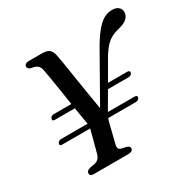

<svg xmlns="http://www.w3.org/2000/svg" viewBox="-158 -872 1030 1030"><g transform="rotate(-30 357.0 -357.0)"><path d="M321.8 -251.5 510.2 -584.1Q540.5 -634 565.3 -662.3Q590.1 -690.6 613.1 -702.3Q636 -714 660 -714Q687.7 -714 701 -701.7Q714.3 -689.4 714.3 -672Q714.3 -649.8 697.2 -633.5Q680 -617.2 642 -608.1Q617.9 -602.6 598.3 -592.7Q578.8 -582.8 561.2 -565.2Q543.6 -547.6 524.7 -518.5L371.1 -253.7Q361.4 -239.2 357 -228.7Q352.6 -218.2 349.6 -207.6L317.9 -80.6Q313.8 -65.7 317.5 -56.7Q321.1 -47.6 334.3 -44.5L361.7 -38.8Q373 -35.3 377.1 -30.8Q381.1 -26.3 381.1 -20.5Q381.1 -10.7 373 -5.4Q364.9 0 349.9 0H137.7Q124.8 0 119.3 -4.9Q113.8 -9.7 113.8 -18.1Q113.8 -33.1 137.2 -39.6L165.7 -44.8Q182.3 -47.9 191.7 -57.5Q201.2 -67.1 206.6 -84.8L240.5 -212Q244.9 -225.8 244.2 -239.5Q243.6 -253.2 240.7 -267.6Q238.3 -280.1 233.8 -307.4Q229.3 -334.7 223.5 -370.8Q217.7 -406.9 211.8 -445.8Q205.9 -484.7 200.1 -520.4Q194.4 -556.1 189.7 -582.8Q185.1 -609.5 182.6 -620.9Q178.8 -638.7 167 -647.9Q155.2 -657.1 134 -659.9Q122.5 -662.5 116.6 -667.3Q110.7 -672.1 110.4 -679.4Q110.1 -688.6 117.9 -694.3Q125.7 -700 138.9 -700H221.3Q249.5 -700 263.9 -688.9Q278.2 -677.7 283.5 -653Q286.6 -639.8 291.6 -609.6Q296.6 -579.3 302.9 -539.3Q309.1 -499.2 316.1 -455.5Q323.1 -411.8 329.8 -370.9Q336.4 -330 341.9 -298.1Q347.4 -266.2 351 -250.2ZM57 -236.3Q58.8 -242.7 65.1 -246.7Q71.4 -250.8 78.8 -250.8H533.5Q542.7 -250.8 546.7 -246.9Q550.6 -243 548.5 -236.6Q546.4 -229.4 539.9 -225.6Q533.4 -221.8 524.6 -221.8H68.7Q53 -221.8 57 -236.3ZM89.6 -371.1Q91.4 -377.5 97.6 -381.7Q103.8 -385.9 111.2 -385.9H287.2L293.7 -356.6H101.1Q85.2 -356.6 89.6 -371.1ZM411 -356.6 432 -385.9H567.1Q575.5 -385.9 579.3 -381.7Q583 -377.5 580.9 -371.1Q578.8 -364.2 572.6 -360.4Q566.4 -356.6 558 -356.6Z"/></g></svg>

Font: Fraunces Wonky
Style: Italic
Weight: 900
Italic angle: -16°
Version: Version 1.000;[b76b70a41]